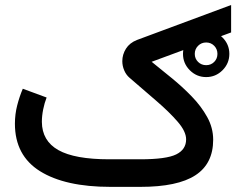

<svg xmlns="http://www.w3.org/2000/svg" viewBox="-20 -728 951 748"><path d="M692.9 -518.1Q692.9 -555.2 719.5 -581.8Q746.1 -608.4 783.2 -608.4Q820.3 -608.4 846.9 -581.8Q873.5 -555.2 873.5 -518.1Q873.5 -481 846.9 -454.3Q820.3 -427.7 783.2 -427.7Q746.1 -427.7 719.5 -454.3Q692.9 -481 692.9 -518.1ZM738.8 -518.1Q738.8 -499.5 751.7 -486.8Q764.6 -474.1 783.2 -474.1Q801.8 -474.1 814.5 -486.8Q827.1 -499.5 827.1 -518.1Q827.1 -536.6 814.5 -549.6Q801.8 -562.5 783.2 -562.5Q764.6 -562.5 751.7 -549.6Q738.8 -536.6 738.8 -518.1ZM526.4 -107.4Q627.9 -107.4 666.5 -126.5Q705.1 -145.5 705.1 -185.1Q705.1 -215.8 672.1 -253.9Q639.2 -292 588.6 -335.4Q538.1 -378.9 484.9 -424.8Q471.2 -436.5 463.9 -453.9Q456.5 -471.2 456.5 -489.7Q456.5 -515.6 470.7 -538.3Q484.9 -561 513.7 -572.3L880.4 -708.5V-601.6L570.8 -487.3Q606.9 -458 648.4 -424.3Q689.9 -390.6 726.8 -352.5Q763.7 -314.5 787.1 -272.2Q810.5 -230 810.5 -183.6Q810.5 -90.3 741.2 -45.2Q671.9 0 526.9 0H410.2Q233.9 0 136 -61Q38.1 -122.1 38.1 -246.1Q38.1 -282.7 46.9 -317.1Q55.7 -351.6 68.8 -382.3L161.6 -348.1Q153.3 -327.1 148.2 -301.8Q143.1 -276.4 143.1 -253.4Q143.6 -179.2 207.3 -143.3Q271 -107.4 405.3 -107.4Z"/></svg>

Font: Vazir Medium FD-WOL
Style: Medium-FD-WOL
Weight: 500
Designer: Saber Rastikerdar
Foundry: Saber Rastikerdar
Version: Version 30.0.0